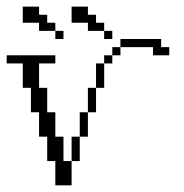

<svg xmlns="http://www.w3.org/2000/svg" viewBox="-20 -556 552 576"><path d="M194.8 -72.8V-146H219.2V-72.8ZM219.2 -146V-219.2H243.7V-146ZM243.7 -219.2V-292.5H268.1V-219.2ZM268.1 -292.5V-365.7H292.5V-292.5ZM146 0V-72.8H121.6V-146H97.2V-219.2H72.8V-292.5H48.3V-365.7H0V-390.1H146V-365.7H97.2V-292.5H121.6V-219.2H146V-146H170.4V-72.8H194.8V0ZM292.5 -365.7V-390.1H316.9V-365.7ZM316.9 -390.1V-414.6H341.3V-390.1ZM439 -390.1V-414.6H341.3V-439H463.4V-414.6H487.8V-390.1ZM146 -439V-463.4H170.4V-439ZM292.5 -439V-463.4H316.9V-439ZM97.2 -463.4V-487.8H48.3V-536.1H97.2V-511.7H121.6V-487.8H146V-463.4ZM243.7 -463.4V-487.8H194.8V-536.1H243.7V-511.7H268.1V-487.8H292.5V-463.4Z"/></svg>

Font: FS Mondwest Regular
Style: Regular
Weight: 400
Designer: NZWStudios2024
Foundry: https://fontstruct.com
Version: Version 1.0